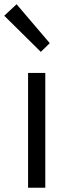

<svg xmlns="http://www.w3.org/2000/svg" viewBox="-37 -883 326 903"><path d="M95 0H176V-540H95ZM155 -639 197 -680 41 -863 -17 -809Z"/></svg>

Font: Noto Sans CJK JP DemiLight
Style: Regular
Weight: 350
Designer: Ryoko NISHIZUKA (kana & ideographs); Paul D. Hunt (Latin, Greek & Cyrillic); Wenlong ZHANG (bopomofo); Sandoll Communica
Foundry: Adobe Systems Incorporated
Version: Version 1.004;PS 1.004;hotconv 1.0.82;makeotf.lib2.5.63406